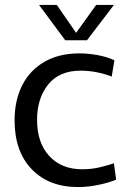

<svg xmlns="http://www.w3.org/2000/svg" viewBox="-20 -746 521 777"><path d="M296 11Q178 11 108.5 -61Q39 -133 39 -259Q39 -340 70 -401Q101 -462 160 -496Q219 -530 302 -530Q337 -530 375 -523Q413 -516 443 -502L432 -436Q408 -446 374.5 -453Q341 -460 306 -460Q220 -460 175 -404Q130 -348 130 -261Q130 -168 179.5 -114.5Q229 -61 312 -61Q352 -61 386 -69.5Q420 -78 441 -85L450 -19Q425 -8 381.5 1.5Q338 11 296 11ZM244 -583 138 -726H210L288 -613L369 -726H441L332 -583Z"/></svg>

Font: Murecho
Style: Regular
Weight: 400
Designer: Neil Summerour
Foundry: Positype
Version: Version 1.010; ttfautohint (v1.8.3)